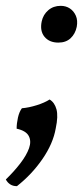

<svg xmlns="http://www.w3.org/2000/svg" viewBox="-60 -457 287 658"><path d="M110 -116Q127 -106 133.5 -82.5Q140 -59 131 -17Q122 35 85.5 88Q49 141 -2 181Q-16 181 -25.5 174.5Q-35 168 -40 158Q-12 131 9.5 103Q31 75 39.5 51Q48 27 38.5 9Q29 -9 -3 -16Q-3 -34 1.5 -54Q6 -74 15 -86Q39 -88 66 -96.5Q93 -105 110 -116ZM140 -311Q109 -311 92.5 -331Q76 -351 83 -384Q88 -407 105.5 -422Q123 -437 148 -437Q166 -437 179.5 -428Q193 -419 200 -403Q207 -387 203 -365Q198 -341 182 -326Q166 -311 140 -311Z"/></svg>

Font: Vollkorn Medium
Style: Italic
Weight: 500
Italic angle: -11°
Designer: Friedrich Althausen
Foundry: Friedrich Althausen
Version: Version 5.000